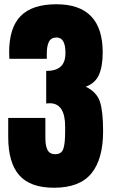

<svg xmlns="http://www.w3.org/2000/svg" viewBox="-20 -881 534 911"><path d="M236.3 9.8Q123.5 9.8 71.3 -49.6Q19 -108.9 19 -231.4V-321.3H195.3V-231Q195.3 -211.9 197 -198.7Q198.7 -185.5 203.6 -173.6Q208.5 -161.6 218 -155.5Q227.5 -149.4 242.2 -149.4Q271 -149.4 280 -173.3Q289.1 -197.3 289.1 -258.8V-280.3Q289.1 -391.1 215.8 -391.1Q207 -391.1 199.2 -390.1V-544.4Q244.6 -544.4 267.6 -564.7Q290.5 -585 290.5 -630.4Q290.5 -703.1 248.5 -703.1Q222.7 -703.1 212.4 -683.3Q202.1 -663.6 202.1 -627.9V-602.1H24.4Q23.4 -617.7 23.4 -632.3Q23.4 -750 78.4 -805.4Q133.3 -860.8 247.6 -860.8Q467.3 -860.8 467.3 -632.3Q467.3 -565.4 449.2 -525.4Q431.2 -485.4 386.7 -469.7Q438.5 -444.8 453.9 -399.2Q469.2 -353.5 469.2 -258.8Q469.2 -126 413.6 -58.1Q357.9 9.8 236.3 9.8Z"/></svg>

Font: Anton
Style: Regular
Weight: 400
Designer: Vernon Adams, Tural Alisoy
Foundry: Vernon Adams
Version: Version 2.300